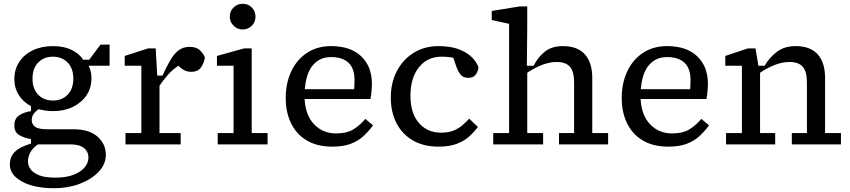

<svg xmlns="http://www.w3.org/2000/svg" viewBox="-20 -764 4498 1016"><path d="M260 -232Q308 -232 338 -263Q368 -294 368 -348Q368 -402 338 -433Q308 -464 260 -464Q212 -464 182 -433Q152 -402 152 -348Q152 -294 182 -263Q212 -232 260 -232ZM128 91Q128 111 141 130.5Q154 150 185.5 163Q217 176 274 176Q331 176 370 160.5Q409 145 428.5 121Q448 97 448 71Q448 38 424 19Q400 0 352 0H181Q157 15 142.5 39Q128 63 128 91ZM260 -176Q239 -176 220 -179Q201 -182 183 -186Q165 -172 156.5 -159Q148 -146 148 -128Q148 -107 165.5 -93.5Q183 -80 228 -80H368Q452 -80 496 -41Q540 -2 540 55Q540 105 502 145Q464 185 402 208.5Q340 232 268 232Q160 232 96 196.5Q32 161 32 107Q32 65 59.5 38.5Q87 12 144 -4V-28Q108 -34 82 -49Q56 -64 56 -100Q56 -136 80.5 -153Q105 -170 144 -176V-202Q103 -224 79.5 -261Q56 -298 56 -346Q56 -397 82 -436.5Q108 -476 154 -498Q200 -520 260 -520Q319 -520 360 -499.5Q401 -479 420 -448H452L512 -528H560V-416H449Q464 -388 464 -350Q464 -299 438 -260Q412 -221 366 -198.5Q320 -176 260 -176Z M644 0V-60H728V-416H640V-468L764 -508H804L812 -364H840Q860 -408 879.5 -442.5Q899 -477 923.5 -496.5Q948 -516 984 -516Q1020 -516 1039 -497Q1058 -478 1064 -460Q1061 -433 1044.5 -408.5Q1028 -384 992 -384Q968 -384 952 -394Q936 -404 924 -416Q892 -395 867.5 -367Q843 -339 824 -310V-60H936V0Z M1132 0V-60H1216V-416H1128V-468L1272 -508H1312V-60H1396V0ZM1264 -608Q1236 -608 1216 -628Q1196 -648 1196 -676Q1196 -705 1216 -724.5Q1236 -744 1264 -744Q1293 -744 1312.5 -724.5Q1332 -705 1332 -676Q1332 -648 1312.5 -628Q1293 -608 1264 -608Z M1732 -462Q1673 -462 1636.5 -420Q1600 -378 1593 -292H1854Q1855 -306 1855.5 -317Q1856 -328 1856 -340Q1856 -403 1823.5 -432.5Q1791 -462 1732 -462ZM1738 12Q1659 12 1604 -20.5Q1549 -53 1520.5 -111Q1492 -169 1492 -246Q1492 -324 1521 -386Q1550 -448 1604 -484Q1658 -520 1732 -520Q1835 -520 1891.5 -466Q1948 -412 1948 -320Q1948 -299 1945.5 -276Q1943 -253 1940 -240H1592Q1596 -155 1642 -106.5Q1688 -58 1758 -58Q1817 -58 1852.5 -81Q1888 -104 1913 -135L1954 -101Q1931 -69 1902.5 -43Q1874 -17 1834.5 -2.5Q1795 12 1738 12Z M2300 12Q2222 12 2165.5 -20.5Q2109 -53 2078.5 -111.5Q2048 -170 2048 -248Q2048 -326 2080 -387.5Q2112 -449 2169 -484.5Q2226 -520 2300 -520Q2364 -520 2407.5 -503.5Q2451 -487 2476.5 -461.5Q2502 -436 2512 -408Q2509 -384 2496.5 -368Q2484 -352 2458 -352Q2431 -352 2417.5 -369Q2404 -386 2396 -408L2379 -458Q2354 -464 2316 -464Q2241 -464 2196.5 -407.5Q2152 -351 2152 -258Q2152 -165 2196.5 -113.5Q2241 -62 2314 -62Q2355 -62 2382.5 -74Q2410 -86 2429 -103Q2448 -120 2463 -136L2509 -92Q2491 -68 2465.5 -44Q2440 -20 2400 -4Q2360 12 2300 12Z M2590 0V-60H2674V-638L2582 -658V-706L2730 -730H2770V-618L2768 -416H2804Q2824 -458 2861 -489Q2898 -520 2958 -520Q3036 -520 3075 -476.5Q3114 -433 3114 -352V-60H3198V0H2938V-60H3018V-328Q3018 -385 2996 -410.5Q2974 -436 2926 -436Q2888 -436 2848 -420.5Q2808 -405 2770 -379V-60H2854V0Z M3510 -462Q3451 -462 3414.5 -420Q3378 -378 3371 -292H3632Q3633 -306 3633.5 -317Q3634 -328 3634 -340Q3634 -403 3601.5 -432.5Q3569 -462 3510 -462ZM3516 12Q3437 12 3382 -20.5Q3327 -53 3298.5 -111Q3270 -169 3270 -246Q3270 -324 3299 -386Q3328 -448 3382 -484Q3436 -520 3510 -520Q3613 -520 3669.5 -466Q3726 -412 3726 -320Q3726 -299 3723.5 -276Q3721 -253 3718 -240H3370Q3374 -155 3420 -106.5Q3466 -58 3536 -58Q3595 -58 3630.5 -81Q3666 -104 3691 -135L3732 -101Q3709 -69 3680.5 -43Q3652 -17 3612.5 -2.5Q3573 12 3516 12Z M3822 0V-60H3906V-416H3818V-468L3938 -508H3978L3993 -416H4026Q4050 -458 4090 -489Q4130 -520 4190 -520Q4268 -520 4307 -476.5Q4346 -433 4346 -352V-60H4430V0H4170V-60H4250V-328Q4250 -385 4228 -410.5Q4206 -436 4158 -436Q4120 -436 4080 -420.5Q4040 -405 4002 -379V-60H4082V0Z"/></svg>

Font: Source Serif 4 Caption
Style: Regular
Weight: 400
Designer: Frank Grießhammer
Foundry: Adobe Systems Incorporated
Version: Version 4.004;hotconv 1.0.117;makeotfexe 2.5.65602